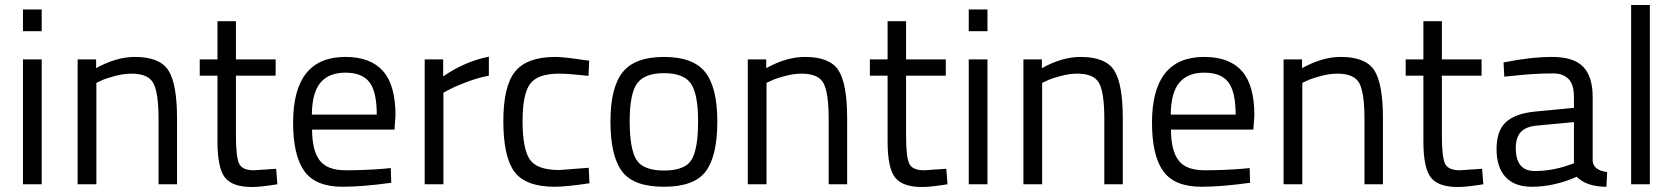

<svg xmlns="http://www.w3.org/2000/svg" viewBox="-20 -738 6706 769"><path d="M72 0V-500H147V0ZM72 -613V-700H147V-613Z M366 0H291V-500H365V-465Q446 -510 520 -510Q620 -510 654.5 -456Q689 -402 689 -264V0H615V-262Q615 -366 594.5 -404.5Q574 -443 507 -443Q475 -443 439.5 -433.5Q404 -424 385 -415L366 -406Z M1084 -435H925V-196Q925 -110 937.5 -83Q950 -56 997 -56L1086 -62L1091 0Q1024 11 989 11Q911 11 881 -27Q851 -65 851 -172V-435H780V-500H851V-653H925V-500H1084Z M1516 -62 1545 -65 1547 -6Q1433 10 1352 10Q1244 10 1199 -52.5Q1154 -115 1154 -247Q1154 -510 1363 -510Q1464 -510 1514 -453.5Q1564 -397 1564 -276L1560 -219H1230Q1230 -136 1260 -96Q1290 -56 1364.5 -56Q1439 -56 1516 -62ZM1489 -279Q1489 -371 1459.5 -409Q1430 -447 1363.5 -447Q1297 -447 1263.5 -407Q1230 -367 1229 -279Z M1681 0V-500H1755V-432Q1842 -492 1938 -511V-435Q1896 -427 1850.5 -410Q1805 -393 1781 -380L1756 -367V0Z M2204 -510Q2237 -510 2316 -498L2340 -495L2337 -434Q2257 -443 2219 -443Q2134 -443 2103.5 -402.5Q2073 -362 2073 -252.5Q2073 -143 2101.5 -100Q2130 -57 2220 -57L2338 -66L2341 -4Q2248 10 2202 10Q2085 10 2040.5 -50Q1996 -110 1996 -252.5Q1996 -395 2044 -452.5Q2092 -510 2204 -510Z M2425 -251Q2425 -388 2474 -449Q2523 -510 2639.5 -510Q2756 -510 2804.5 -449Q2853 -388 2853 -251Q2853 -114 2807 -52Q2761 10 2639 10Q2517 10 2471 -52Q2425 -114 2425 -251ZM2502 -252.5Q2502 -143 2528.5 -99Q2555 -55 2639.5 -55Q2724 -55 2750 -98.5Q2776 -142 2776 -252Q2776 -362 2747 -403.5Q2718 -445 2639.5 -445Q2561 -445 2531.5 -403.5Q2502 -362 2502 -252.5Z M3050 0H2975V-500H3049V-465Q3130 -510 3204 -510Q3304 -510 3338.5 -456Q3373 -402 3373 -264V0H3299V-262Q3299 -366 3278.5 -404.5Q3258 -443 3191 -443Q3159 -443 3123.5 -433.5Q3088 -424 3069 -415L3050 -406Z M3768 -435H3609V-196Q3609 -110 3621.5 -83Q3634 -56 3681 -56L3770 -62L3775 0Q3708 11 3673 11Q3595 11 3565 -27Q3535 -65 3535 -172V-435H3464V-500H3535V-653H3609V-500H3768Z M3860 0V-500H3935V0ZM3860 -613V-700H3935V-613Z M4154 0H4079V-500H4153V-465Q4234 -510 4308 -510Q4408 -510 4442.5 -456Q4477 -402 4477 -264V0H4403V-262Q4403 -366 4382.5 -404.5Q4362 -443 4295 -443Q4263 -443 4227.5 -433.5Q4192 -424 4173 -415L4154 -406Z M4956 -62 4985 -65 4987 -6Q4873 10 4792 10Q4684 10 4639 -52.5Q4594 -115 4594 -247Q4594 -510 4803 -510Q4904 -510 4954 -453.5Q5004 -397 5004 -276L5000 -219H4670Q4670 -136 4700 -96Q4730 -56 4804.5 -56Q4879 -56 4956 -62ZM4929 -279Q4929 -371 4899.5 -409Q4870 -447 4803.5 -447Q4737 -447 4703.5 -407Q4670 -367 4669 -279Z M5196 0H5121V-500H5195V-465Q5276 -510 5350 -510Q5450 -510 5484.5 -456Q5519 -402 5519 -264V0H5445V-262Q5445 -366 5424.5 -404.5Q5404 -443 5337 -443Q5305 -443 5269.5 -433.5Q5234 -424 5215 -415L5196 -406Z M5914 -435H5755V-196Q5755 -110 5767.5 -83Q5780 -56 5827 -56L5916 -62L5921 0Q5854 11 5819 11Q5741 11 5711 -27Q5681 -65 5681 -172V-435H5610V-500H5681V-653H5755V-500H5914Z M6359 -349V-93Q6362 -56 6417 -49L6414 10Q6335 10 6295 -30Q6205 10 6115 10Q6046 10 6010 -29Q5974 -68 5974 -141Q5974 -214 6011 -248.5Q6048 -283 6127 -291L6284 -306V-349Q6284 -400 6262 -422Q6240 -444 6202 -444Q6122 -444 6036 -434L6005 -431L6002 -488Q6112 -510 6197 -510Q6282 -510 6320.5 -471Q6359 -432 6359 -349ZM6051 -145Q6051 -53 6127 -53Q6195 -53 6261 -76L6284 -84V-249L6136 -235Q6091 -231 6071 -209Q6051 -187 6051 -145Z M6513 0V-718H6588V0Z"/></svg>

Font: TitilliumWeb-Regular
Style: Regular
Weight: 400
Version: Version 1.001;PS 57.000;hotconv 1.0.70;makeotf.lib2.5.55311